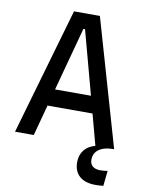

<svg xmlns="http://www.w3.org/2000/svg" viewBox="-97 -760 780 1034"><g transform="rotate(10 293.0 -243.0)"><path d="M497.1 207C509.8 207 525.9 206.5 541 204.6L549.8 121.6C535.2 123.5 521 125 509.8 125C473.6 125 453.1 107.4 453.1 77.1C453.1 27.8 493.2 0 562.5 0H564L363.8 -693.4H222.2L22 0H124.5L169.9 -168.9H416L461.4 0C409.7 13.2 379.9 50.8 379.9 103.5C379.9 169.4 422.4 207 497.1 207ZM194.8 -261.7 288.6 -609.4H297.4L391.1 -261.7Z"/></g></svg>

Font: Cascadia Mono NF
Style: Regular
Weight: 400
Monospace: yes
Designer: Aaron Bell
Foundry: Saja Typeworks
Version: Version 2404.023